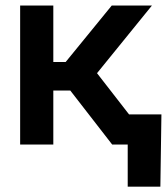

<svg xmlns="http://www.w3.org/2000/svg" viewBox="-20 -536 619 712"><path d="M54.7 0V-515.6H177.7V-306.2H223.6L394.5 -515.6H543.5L339.8 -264.6L545.4 0H396L240.7 -200.2H177.7V0ZM453.6 156.2V0H413.6V-111.8H578.6L574.7 156.2Z"/></svg>

Font: Inter Display SemiBold
Style: Regular
Weight: 600
Designer: Rasmus Andersson
Foundry: rsms
Version: Version 4.001;git-9221beed3